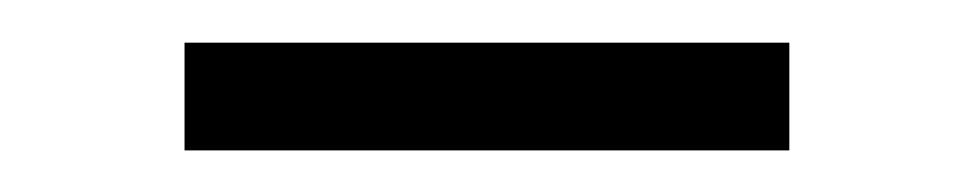

<svg xmlns="http://www.w3.org/2000/svg" viewBox="-20 -309 456 90"><path d="M66.5 -238.5V-289H350V-238.5Z"/></svg>

Font: Anek Tamil Medium Light
Style: Regular
Weight: 300
Version: Version 1.003